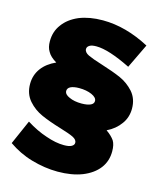

<svg xmlns="http://www.w3.org/2000/svg" viewBox="-116 -779 800 952"><g transform="rotate(15 284.0 -302.5)"><path d="M296 -561C338 -561 397 -542 474 -504L534 -629C453 -672 373 -694 294 -694C248 -694 208 -687 173 -673C138 -658 112 -638 94 -613C75 -588 66 -559 66 -526C66 -505 70 -488 79 -474C87 -459 102 -445 124 -432C93 -418 69 -400 52 -377C35 -354 26 -327 26 -296C26 -262 36 -234 56 -211C76 -188 100 -171 127 -159C154 -147 187 -135 227 -123C260 -113 283 -105 297 -98C311 -91 318 -82 318 -72C318 -64 314 -58 305 -53C296 -48 283 -46 266 -46C238 -46 207 -52 173 -64C139 -75 104 -92 69 -114L14 11C50 36 90 56 135 69C180 82 225 89 270 89C318 89 360 82 396 68C431 54 459 34 478 9C497 -16 506 -45 506 -78C506 -101 502 -119 494 -132C485 -145 471 -159 452 -172C481 -186 504 -205 521 -229C538 -252 546 -279 546 -308C546 -342 536 -370 516 -393C496 -415 473 -432 446 -444C419 -456 385 -468 344 -481C311 -491 287 -500 272 -507C257 -514 249 -524 249 -535C249 -543 253 -549 261 -554C269 -559 281 -561 296 -561ZM223 -331C233 -336 248 -339 267 -339C292 -339 314 -335 332 -327C350 -319 359 -309 359 -297C359 -288 354 -281 344 -276C333 -271 318 -268 297 -268C272 -268 251 -272 234 -280C217 -287 208 -297 208 -309C208 -318 213 -326 223 -331Z"/></g></svg>

Font: Argentum Sans ExtraBold
Style: Regular
Weight: 800
Designer: Julieta Ulanovsky
Foundry: Julieta Ulanovsky
Version: Version 5.001;February 15, 2019;FontCreator 11.5.0.2425 64-b